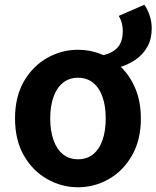

<svg xmlns="http://www.w3.org/2000/svg" viewBox="-20 -786 668 820"><path d="M492.4 -499.6 420 -550.1Q458.7 -558.3 481.6 -582.6Q504.4 -606.9 504.4 -654.1Q504.4 -672.3 499.8 -689Q495.1 -705.7 487.1 -718.1L596.3 -765.7Q609.4 -748.3 618.7 -720.9Q628 -693.6 628 -664.7Q628 -619.3 609.5 -586.4Q591 -553.4 560.4 -532.1Q529.8 -510.7 492.4 -499.6ZM313.3 13.8Q243.3 13.8 181.6 -21.1Q119.9 -55.9 82 -121.7Q44.2 -187.5 44.2 -279.9Q44.2 -372.8 82 -438.4Q119.9 -503.9 181.6 -538.7Q243.3 -573.5 313.3 -573.5Q365.7 -573.5 414.1 -553.9Q462.4 -534.2 500 -496.4Q537.6 -458.5 559.6 -404.2Q581.6 -349.8 581.6 -279.9Q581.6 -187.5 543.6 -121.7Q505.7 -55.9 444.5 -21.1Q383.3 13.8 313.3 13.8ZM313.3 -105.8Q351.3 -105.8 377.9 -127.3Q404.5 -148.9 418 -188.2Q431.5 -227.4 431.5 -279.9Q431.5 -332.7 418 -371.7Q404.5 -410.7 377.9 -432.3Q351.3 -454 313.3 -454Q275.2 -454 248.7 -432.3Q222.1 -410.7 208.3 -371.7Q194.5 -332.7 194.5 -279.9Q194.5 -227.4 208.3 -188.2Q222.1 -148.9 248.7 -127.3Q275.2 -105.8 313.3 -105.8Z"/></svg>

Font: Noto Sans TC
Style: Regular
Weight: 100
Designer: Ryoko NISHIZUKA 西塚涼子 (kana, bopomofo & ideographs); Paul D. Hunt (Latin, Greek & Cyrillic); Sandoll Communications 산돌커뮤니
Foundry: Adobe
Version: Version 2.004;hotconv 1.0.118;makeotfexe 2.5.65603